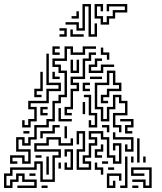

<svg xmlns="http://www.w3.org/2000/svg" viewBox="-26 -926 801 952"><path d="M24 -114V-156H96V-126H114V-174H54V-246H96V-216H114V-246H144V-306H204V-336H234V-426H264V-456H294V-564H264V-594H234V-636H294V-696H336V-666H384V-696H450V-684H396V-654H324V-684H306V-624H246V-606H276V-576H306V-444H276V-414H246V-324H216V-294H156V-234H126V-204H84V-234H66V-186H126V-114H84V-144H36V-126H60V-114ZM234 -654V-696H270V-684H246V-666H270V-654ZM504 -630V-654H474V-690H486V-666H516V-630ZM294 -354V-396H324V-486H354V-504H324V-546H384V-636H414V-666H450V-654H426V-624H396V-534H336V-516H366V-474H336V-384H306V-366H330V-354ZM84 -294V-330H96V-306H114V-336H144V-384H114V-426H204V-486H264V-504H204V-660H216V-516H276V-474H216V-414H126V-396H156V-324H126V-294ZM414 -564V-606H444V-636H480V-624H456V-594H426V-576H474V-606H540V-594H486V-564ZM324 -564V-630H336V-576H354V-630H366V-564ZM564 -270V-294H534V-366H594V-414H564V-444H546V-384H516V-324H474V-384H444V-516H504V-576H546V-516H576V-474H516V-444H486V-426H510V-414H474V-456H504V-486H564V-504H534V-564H516V-504H456V-396H486V-336H504V-396H534V-456H576V-426H606V-354H546V-306H576V-270ZM234 -534V-570H246V-546H270V-534ZM144 -444V-486H174V-570H186V-474H156V-456H180V-444ZM420 -534V-546H480V-534ZM384 -474V-516H420V-504H396V-486H420V-474ZM414 -294V-330H426V-306H444V-354H414V-444H390V-456H426V-366H456V-294ZM384 -360V-420H396V-360ZM174 -354V-396H210V-384H186V-366H210V-354ZM264 -324V-390H276V-336H330V-324ZM594 -264V-306H624V-324H570V-336H636V-294H606V-276H630V-264ZM174 -240V-276H234V-306H270V-294H246V-264H186V-240ZM504 -270V-294H480V-306H516V-270ZM294 -240V-300H306V-240ZM90 -264V-276H120V-264ZM354 -84V-186H384V-264H366V-210H354V-276H396V-174H366V-96H414V-114H384V-156H414V-216H444V-234H414V-276H486V-246H516V-156H546V-126H564V-204H546V-180H534V-216H576V-114H534V-144H504V-234H474V-264H426V-246H456V-204H426V-144H396V-126H426V-84ZM594 -174V-210H606V-186H624V-234H534V-270H546V-246H636V-174ZM-6 6V-66H24V-96H144V-126H186V-36H234V-156H264V-174H144V-216H204V-246H276V-216H324V-240H336V-204H264V-234H216V-204H156V-186H276V-144H246V-24H174V-114H156V-84H36V-54H6V-6H24V-36H54V-66H96V-36H156V6H60V-6H144V-24H84V-54H66V-24H36V6ZM654 -120V-240H666V-120ZM444 -144V-186H474V-210H486V-174H456V-156H480V-144ZM294 -84V-120H306V-96H324V-174H306V-150H294V-186H336V-84ZM150 -144V-156H180V-144ZM570 6V-6H594V-150H606V6ZM624 -120V-150H636V-120ZM684 -120V-150H696V-120ZM204 -60V-150H216V-60ZM480 -114V-126H510V-114ZM264 -90V-120H276V-90ZM474 -60V-84H444V-120H456V-96H486V-60ZM510 -84V-96H540V-84ZM684 6V-24H630V-36H696V-6H714V-84H636V-66H690V-54H624V-96H726V6ZM120 -54V-66H150V-54ZM504 6V-66H576V-30H564V-54H516V-6H534V-30H546V6ZM180 6V-6H210V6ZM630 6V-6H660V6ZM413 -744V-894H395V-774H353V-804H299V-816H365V-786H383V-906H425V-756H443V-810H455V-744ZM473 -804V-834H443V-906H485V-870H473V-894H455V-846H485V-816H503V-846H533V-876H593V-894H515V-870H503V-906H605V-864H545V-834H515V-804ZM329 -834V-846H353V-870H365V-834ZM269 -744V-756H293V-774H269V-786H305V-744ZM323 -744V-780H335V-756H389V-744Z"/></svg>

Font: Rubik Maze
Style: Regular
Weight: 400
Designer: Hubert and Fischer, NaN
Foundry: Hubert and Fischer, NaN
Version: Version 2.200